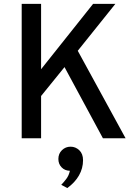

<svg xmlns="http://www.w3.org/2000/svg" viewBox="-20 -720 716 1000"><path d="M93 0V-700H194V-359.5L465 -700H581L385 -455.5L634 0H516L316 -370.5L194 -220V0ZM330.5 259.5 299 242.5Q310.5 231 324.8 212.5Q339 194 344 169.5Q317.5 169 300.8 151.5Q284 134 284 108Q284 80 302.8 62Q321.5 44 347.5 44Q373.5 44 393 62.5Q412.5 81 412.5 114.5Q412.5 156.5 391.5 193.5Q370.5 230.5 330.5 259.5Z"/></svg>

Font: Overpass Medium
Style: Regular
Weight: 500
Designer: Delve Withrington, Dave Bailey, Thomas Jockin
Foundry: Delve Fonts LLC
Version: Version 4.000